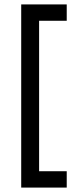

<svg xmlns="http://www.w3.org/2000/svg" viewBox="-20 -688 355 869"><path d="M76 161V-668H282V-594H157V87H282V161Z"/></svg>

Font: Atkinson Hyperlegible Pro
Style: Regular
Weight: 400
Designer: Elliott Scott, Megan Eiswerth, Linus Boman, Theodore Petrosky, Jacob Perez
Foundry: Braille Institute
Version: Version 1.5.1